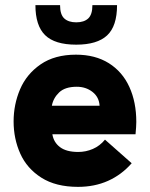

<svg xmlns="http://www.w3.org/2000/svg" viewBox="-20 -717 584 748"><path d="M33 -244Q33 -310 58.2 -369.2Q83.5 -428.5 138.2 -466.2Q193 -504 276 -504Q351 -504 404 -470.8Q457 -437.5 484 -378.2Q511 -319 511 -242Q511 -225.5 508 -194H184Q189 -162.5 213.8 -143.8Q238.5 -125 285 -125Q314.5 -125 341.8 -136.8Q369 -148.5 389 -173L493 -81Q453.5 -36 401 -12.5Q348.5 11 284 11Q197.5 11 141.2 -24.8Q85 -60.5 59 -118.5Q33 -176.5 33 -244ZM368 -305Q366 -339 340.2 -359Q314.5 -379 279 -379Q233.5 -379 210.5 -357Q187.5 -335 182 -305ZM118 -697H214Q214 -660 230.5 -645Q247 -630 277 -630Q307.5 -630 323.8 -645.2Q340 -660.5 340 -697H436Q436 -615 397.2 -579Q358.5 -543 277 -543Q193.5 -543 155.8 -580Q118 -617 118 -697Z"/></svg>

Font: HK Grotesk Black
Style: Regular
Weight: 900
Designer: Alfredo Marco Pradil
Foundry: Hanken Design Co.
Version: Version 3.001